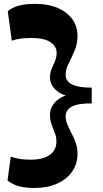

<svg xmlns="http://www.w3.org/2000/svg" viewBox="-20 -804 518 969"><path d="M153 144.7Q106.2 144.7 73.6 135.4Q41 126 18 106.8L34.2 -13.2Q61.2 -4.5 83.4 -1.4Q105.5 1.8 137.2 1.8Q197.7 1.8 231.3 -22.5Q264.8 -46.7 264.8 -89.7Q264.8 -113 256.5 -133.2Q248.2 -153.5 240.2 -175.9Q232.2 -198.2 232.2 -226.2Q232.2 -251.3 247.2 -274.9Q262.2 -298.5 294.6 -315Q327 -331.5 379 -333.7V-312Q303.7 -314.8 268 -344.4Q232.2 -374 232.2 -413.3Q232.2 -436.5 240.6 -455.9Q249 -475.3 257.4 -495.1Q265.8 -515 265.8 -537.3Q265.8 -570.8 234.1 -591.5Q202.5 -612.3 140.2 -612.3Q110 -612.3 87 -609.5Q64 -606.8 39.5 -598.8L19.3 -747.5Q42.5 -766.5 75.1 -775.5Q107.7 -784.5 156.7 -784.5Q255 -784.5 313.1 -739.7Q371.2 -695 371.2 -623.3Q371.2 -583.3 356.5 -548.8Q341.7 -514.3 326.5 -484.1Q311.2 -454 311.2 -427.3Q311.2 -392.7 345.7 -377Q380.2 -361.2 443 -361.7V-282Q377 -283.3 344.1 -266.6Q311.2 -250 311.2 -216.5Q311.2 -197 320.1 -175.7Q329 -154.5 341.2 -131.4Q353.5 -108.2 362.4 -82.5Q371.2 -56.7 371.2 -27Q371.2 22.8 344.1 61.9Q317 101 268 122.9Q219 144.7 153 144.7Z"/></svg>

Font: Savate ExtraLight
Style: Regular
Weight: 200
Designer: Max Esnée
Foundry: Plomb Type
Version: Version 2.000